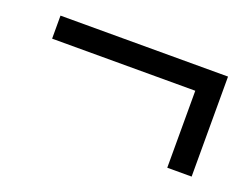

<svg xmlns="http://www.w3.org/2000/svg" viewBox="-54 -462 603 459"><g transform="rotate(20 247.5 -232.0)"><path d="M398.4 -105V-300.8H34.2V-359.4H460.4V-105Z"/></g></svg>

Font: Varta Light
Style: Regular
Weight: 400
Version: Version 1.004